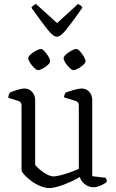

<svg xmlns="http://www.w3.org/2000/svg" viewBox="-20 -948 585 972"><path d="M230 4Q208 4 183 -6.5Q158 -17 137 -33Q116 -49 102.5 -64Q89 -79 89 -88V-414Q89 -432 73 -437L22 -453Q22 -462 25 -469Q28 -476 30 -479Q44 -486 67.5 -493Q91 -500 103 -500Q127 -500 142.5 -483Q158 -466 158 -441V-113Q167 -102 183.5 -88Q200 -74 218.5 -64.5Q237 -55 252 -55Q265 -55 287.5 -61Q310 -67 334.5 -75.5Q359 -84 379 -93V-414Q379 -432 363 -437L304 -455Q305 -464 307.5 -470Q310 -476 312 -479Q321 -483 337 -488Q353 -493 369 -496.5Q385 -500 393 -500Q417 -500 432 -483Q447 -466 447 -441V-56L515 -48Q516 -46 518.5 -40.5Q521 -35 521 -29Q512 -18 490 -9Q468 0 454 0Q430 0 410 -15Q390 -30 384 -52Q363 -39 334 -26Q305 -13 277 -4.5Q249 4 230 4ZM352 -593Q344 -593 332.5 -604Q321 -615 311.5 -629.5Q302 -644 302 -653Q302 -662 314.5 -673Q327 -684 342.5 -692Q358 -700 366 -700Q374 -700 385 -688Q396 -676 404.5 -661.5Q413 -647 413 -638Q413 -630 401.5 -619.5Q390 -609 375.5 -601Q361 -593 352 -593ZM173 -593Q165 -593 153.5 -604Q142 -615 132.5 -629.5Q123 -644 123 -653Q123 -662 135.5 -673Q148 -684 163.5 -692Q179 -700 187 -700Q195 -700 206 -688Q217 -676 225.5 -661.5Q234 -647 234 -638Q234 -630 222.5 -619.5Q211 -609 196.5 -601Q182 -593 173 -593ZM268 -762Q250 -762 221.5 -797.5Q193 -833 139 -909Q141 -913 147 -918.5Q153 -924 162 -928L269 -831L375 -928Q393 -920 397 -909Q343 -832 314.5 -797Q286 -762 268 -762Z"/></svg>

Font: Texturina 72pt Light
Style: Regular
Weight: 300
Designer: Guillermo Torres Carreño
Foundry: Omnibus-Type
Version: Version 1.002; ttfautohint (v1.8.3)